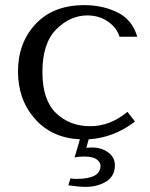

<svg xmlns="http://www.w3.org/2000/svg" viewBox="-20 -531 584 747"><path d="M246 190 254 163Q261 165 278 165Q371 165 371 114Q371 100 356 89Q341 78 307 78Q282 78 270 82L291 11Q182 6 116 -68.5Q50 -143 50 -253Q50 -364 118.5 -437.5Q187 -511 308 -511Q380 -511 437.5 -482.5Q495 -454 514 -388H445Q434 -424 399.5 -447.5Q365 -471 320 -471Q253 -471 199 -417Q145 -363 145 -251Q145 -142 198 -91Q251 -40 331 -40Q409 -40 476 -96L505 -58Q423 5 325 11L316 44Q324 43 340 43Q375 43 401 62Q427 81 427 112Q427 154 393.5 175Q360 196 313 196Q286 196 246 190Z"/></svg>

Font: Tenor Sans
Style: Regular
Weight: 400
Designer: Denis Masharov
Foundry: Denis Masharov
Version: Version 1.1